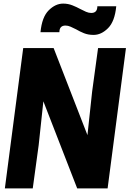

<svg xmlns="http://www.w3.org/2000/svg" viewBox="-20 -1047 723 1067"><path d="M576 -853ZM500 -853Q470 -853 446.5 -862.5Q423 -872 403 -884Q387 -892 372.5 -898.5Q358 -905 344 -905Q310 -905 310 -868H205Q213 -952 250.5 -989.5Q288 -1027 331 -1027Q358 -1027 382 -1017.5Q406 -1008 426 -997Q443 -988 458 -981.5Q473 -975 487 -975Q521 -975 521 -1012H626Q618 -928 580.5 -890.5Q543 -853 500 -853ZM578 0H409L221 -484L195 -241L162 0H7L109 -780H278L466 -296L492 -538L525 -780H680Z"/></svg>

Font: Tanohe Sans
Style: Bold Italic
Weight: 700
Designer: Village Type and Design LLC & Cristiano Sobral
Foundry: Cooper Hewitt Smithsonian Design Museum
Version: Version 1.00;September 29, 2021;FontCreator 13.0.0.2655 64-b